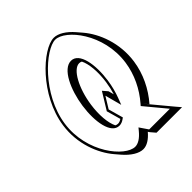

<svg xmlns="http://www.w3.org/2000/svg" viewBox="-236 -995 1197 1197"><g transform="rotate(-45 363.0 -396.5)"><path d="M88.2 -413C67.4 -268.5 120 -138 186.7 -60L213.9 -28.2C254.3 18.9 299.8 46.8 337.4 46.8C369.4 46.8 402.3 25.8 433.2 -10.7L440.5 0L467.7 31.8H692.7L665.5 0L535.1 -156.9L562.4 -125.1C625 -197.1 668.5 -286.1 682.2 -381.2C703 -525.5 650.9 -655.5 584.5 -733.2L557.2 -765C516.9 -812.2 471.2 -840 433.3 -840C333.8 -840 121.6 -645 88.2 -413ZM452 -610.8C472.8 -568.7 479.8 -495 468 -412.8C463.6 -382.3 456.9 -352.9 448.6 -325.9L438.9 -362.2L411.7 -394L342.8 -282L369 -188.7C358.7 -181.4 348.1 -177.4 337.8 -177.4C330.9 -177.4 324.5 -179.1 318.6 -182.4C297.6 -224.6 290.5 -298.7 302.4 -381C320.8 -508.5 378.9 -615.8 432.8 -615.8C439.6 -615.8 446 -614.1 452 -610.8ZM103.2 -413C135.9 -639.8 345.1 -825 431.2 -825C517.8 -825 672.7 -639.9 640 -413C626.8 -321.2 584.7 -235.2 524.3 -165.8L515.4 -155.5L632.1 -15H449.7L411.4 -71.2L397.8 -54.6C367.6 -17.7 338.1 0 312.3 0C226.3 0 70.5 -186.1 103.2 -413ZM260.2 -412.8C242.2 -287.8 263.2 -162.4 335.6 -162.4C350 -162.4 364.1 -168 376.6 -177L386.6 -184.1L359.2 -281.7L405.4 -356.8L434.9 -246.4L452.2 -291.7C465.9 -327.8 476.7 -369.2 483 -412.8C501 -537.7 480.1 -662.6 407.7 -662.6C335.3 -662.6 278.2 -537.8 260.2 -412.8Z"/></g></svg>

Font: Blink
Style: 3DObl
Weight: 400
Designer: Mew Too
Foundry: Cannot Into Space Fonts
Version: Version 001.000